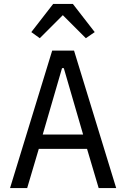

<svg xmlns="http://www.w3.org/2000/svg" viewBox="-20 -955 640 975"><path d="M481 0 422 -199H177L118 0H31L245 -698H356L570 0ZM304 -609H295L197 -272H402ZM350 -935 461 -792 416 -761 299 -878 182 -761 139 -792 250 -935Z"/></svg>

Font: iA Writer Mono V
Style: Regular
Weight: 400
Designer: Mike Abbink, Paul van der Laan, Pieter van Rosmalen
Foundry: Bold Monday
Version: Version 2.000